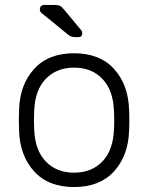

<svg xmlns="http://www.w3.org/2000/svg" viewBox="-20 -745 598 775"><path d="M279 10Q175 10 117.5 -53.5Q60 -117 57 -218L56 -260L57 -302Q60 -403 117.5 -466.5Q175 -530 279 -530Q383 -530 440.5 -466.5Q498 -403 501 -302Q502 -292 502 -260Q502 -228 501 -218Q498 -117 440.5 -53.5Q383 10 279 10ZM279 -48Q350 -48 393.5 -93.5Q437 -139 440 -223Q441 -233 441 -260Q441 -287 440 -297Q437 -381 393.5 -426.5Q350 -472 279 -472Q208 -472 164.5 -426.5Q121 -381 118 -297L117 -260L118 -223Q121 -139 164.5 -93.5Q208 -48 279 -48ZM286 -595Q275 -595 269 -597Q263 -599 255 -605L146 -694Q141 -699 141 -706Q141 -725 160 -725H201Q215 -725 222 -721.5Q229 -718 238 -707L307 -624Q312 -619 312 -611Q312 -595 296 -595Z"/></svg>

Font: Rubik AZ
Style: Regular
Weight: 300
Designer: Hubert and Fischer
Foundry: Hubert & Fischer
Version: Version 2.000